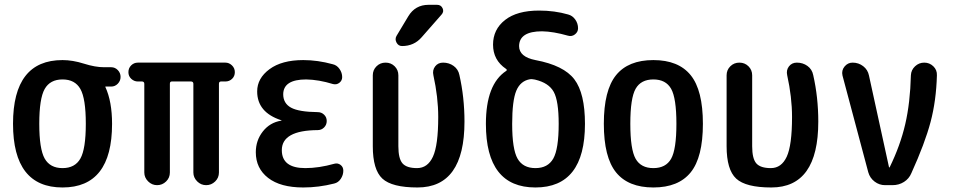

<svg xmlns="http://www.w3.org/2000/svg" viewBox="-20 -785 4040 814"><path d="M320.8 -407.7Q297.9 -448.2 245.1 -448.2Q192.4 -448.2 169.4 -407.7Q146.5 -367.2 146.5 -260.3Q146.5 -153.3 169.4 -112.8Q192.4 -72.3 245.1 -72.3Q297.9 -72.3 320.8 -112.8Q343.8 -153.3 343.8 -260.3Q343.8 -367.2 320.8 -407.7ZM245.1 -530.3Q288.1 -530.3 335.9 -515.1Q383.8 -500 420.9 -500H451.2Q467.8 -500 479.5 -487.8Q491.2 -475.6 491.2 -459Q491.2 -442.4 479.5 -430.2Q467.8 -418 451.2 -418H428.7H426.8V-416Q455.1 -354.5 455.1 -259.8Q455.1 9.8 245.1 9.8Q35.2 9.8 35.2 -260.3Q35.2 -530.3 245.1 -530.3Z M564.5 -439.5Q548.8 -439.5 536.6 -450.7Q524.4 -461.9 524.4 -479Q524.4 -496.1 536.1 -507.8Q547.9 -519.5 564.5 -519.5H935.5Q951.2 -519.5 963.4 -507.8Q975.6 -496.1 975.6 -479Q975.6 -461.9 963.9 -450.7Q952.1 -439.5 935.5 -439.5H917Q908.2 -439.5 908.2 -429.7V-53.7Q908.2 -31.2 892.1 -15.6Q876 0 854 0Q832 0 815.9 -16.1Q799.8 -32.2 799.8 -53.7V-429.7Q799.8 -438.5 791 -439.5H708Q700.2 -439.5 700.2 -429.7V-53.7Q700.2 -31.2 684.1 -15.6Q668 0 646 0Q624 0 607.9 -16.1Q591.8 -32.2 591.8 -53.7V-429.7Q591.8 -438.5 583 -439.5Z M1171.9 -273.4Q1173.8 -273.4 1173.8 -274.4Q1173.8 -275.4 1171.9 -275.4Q1070.3 -308.6 1070.3 -397.5Q1070.3 -453.1 1122.6 -491.7Q1174.8 -530.3 1265.6 -530.3Q1327.1 -530.3 1390.6 -512.7Q1408.2 -508.8 1419.4 -492.7Q1430.7 -476.6 1430.7 -458Q1430.7 -443.4 1418.9 -434.1Q1407.2 -424.8 1391.6 -428.7Q1331.1 -447.3 1278.3 -448.2Q1181.6 -448.2 1180.7 -385.7Q1180.7 -346.7 1213.9 -328.6Q1247.1 -310.5 1327.1 -309.6Q1342.8 -309.6 1354 -298.8Q1365.2 -288.1 1365.2 -272Q1365.2 -255.9 1354 -244.6Q1342.8 -233.4 1327.1 -233.4Q1174.8 -232.4 1174.8 -148.4Q1174.8 -72.3 1274.4 -72.3Q1332 -72.3 1397.5 -90.8Q1412.1 -94.7 1423.8 -85.9Q1435.5 -77.1 1435.5 -61.5Q1435.5 -43 1424.8 -26.9Q1414.1 -10.7 1396.5 -6.8Q1331.1 9.8 1265.6 9.8Q1168.9 9.8 1116.7 -30.8Q1064.5 -71.3 1064.5 -139.6Q1064.5 -189.5 1094.2 -227.5Q1124 -265.6 1171.9 -273.4Z M1750 9.8Q1641.6 9.8 1601.1 -27.8Q1560.5 -65.4 1560.5 -165V-465.8Q1560.5 -488.3 1576.2 -503.9Q1591.8 -519.5 1614.7 -519.5Q1637.7 -519.5 1653.3 -503.9Q1668.9 -488.3 1668.9 -465.8V-165Q1668.9 -112.3 1686.5 -92.3Q1704.1 -72.3 1748 -72.3Q1793 -72.3 1815.4 -120.6Q1837.9 -168.9 1837.9 -289.1Q1837.9 -373 1817.4 -465.8Q1812.5 -487.3 1824.7 -503.4Q1836.9 -519.5 1858.4 -519.5Q1883.8 -519.5 1903.3 -505.4Q1922.9 -491.2 1927.7 -466.8Q1949.2 -372.1 1949.2 -269.5Q1949.2 9.8 1750 9.8ZM1796.9 -764.6H1833Q1849.6 -764.6 1856.4 -750Q1863.3 -735.4 1851.6 -722.7L1767.6 -627Q1735.4 -589.8 1684.6 -589.8Q1668.9 -589.8 1661.1 -604.5Q1653.3 -619.1 1661.1 -632.8L1710.9 -715.8Q1740.2 -764.6 1796.9 -764.6Z M2227.5 -449.2Q2186.5 -442.4 2168.9 -400.4Q2151.4 -358.4 2151.4 -259.8Q2151.4 -152.3 2174.3 -112.3Q2197.3 -72.3 2250 -72.3Q2302.7 -72.3 2325.7 -112.8Q2348.6 -153.3 2348.6 -259.8Q2348.6 -357.4 2327.6 -395.5Q2306.6 -433.6 2249 -447.3Q2248 -447.3 2246.6 -447.8Q2245.1 -448.2 2244.1 -448.2Q2233.4 -450.2 2227.5 -449.2ZM2040 -259.8Q2040 -427.7 2126 -484.4Q2131.8 -488.3 2125 -493.2Q2070.3 -530.3 2070.3 -595.7Q2070.3 -660.2 2121.1 -700.2Q2171.9 -740.2 2265.6 -740.2Q2331.1 -740.2 2388.7 -723.6Q2407.2 -718.8 2418.9 -702.1Q2430.7 -685.5 2430.7 -665Q2430.7 -649.4 2417.5 -639.2Q2404.3 -628.9 2387.7 -633.8Q2326.2 -651.4 2278.3 -652.3Q2181.6 -652.3 2180.7 -589.8Q2180.7 -543.9 2250 -530.3Q2370.1 -507.8 2415 -448.7Q2460 -389.6 2460 -259.8Q2460 9.8 2250 9.8Q2040 9.8 2040 -259.8Z M2825.2 -408.7Q2802.7 -448.2 2750 -448.2Q2697.3 -448.2 2674.8 -408.7Q2652.3 -369.1 2652.3 -260.3Q2652.3 -151.4 2674.8 -111.8Q2697.3 -72.3 2750 -72.3Q2802.7 -72.3 2825.2 -111.8Q2847.7 -151.4 2847.7 -260.3Q2847.7 -369.1 2825.2 -408.7ZM2908.2 -54.2Q2856.4 9.8 2750 9.8Q2643.6 9.8 2591.8 -54.2Q2540 -118.2 2540 -260.3Q2540 -402.3 2591.8 -466.3Q2643.6 -530.3 2750 -530.3Q2856.4 -530.3 2908.2 -466.3Q2960 -402.3 2960 -260.3Q2960 -118.2 2908.2 -54.2Z M3250 9.8Q3141.6 9.8 3101.1 -27.8Q3060.5 -65.4 3060.5 -165V-465.8Q3060.5 -488.3 3076.2 -503.9Q3091.8 -519.5 3114.7 -519.5Q3137.7 -519.5 3153.3 -503.9Q3168.9 -488.3 3168.9 -465.8V-165Q3168.9 -112.3 3186.5 -92.3Q3204.1 -72.3 3248 -72.3Q3293 -72.3 3315.4 -120.6Q3337.9 -168.9 3337.9 -289.1Q3337.9 -373 3317.4 -465.8Q3312.5 -487.3 3324.7 -503.4Q3336.9 -519.5 3358.4 -519.5Q3383.8 -519.5 3403.3 -505.4Q3422.9 -491.2 3427.7 -466.8Q3449.2 -372.1 3449.2 -269.5Q3449.2 9.8 3250 9.8Z M3661.1 -54.7 3551.8 -464.8Q3546.9 -486.3 3560.5 -502.9Q3574.2 -519.5 3594.7 -519.5Q3620.1 -519.5 3639.6 -504.4Q3659.2 -489.3 3664.1 -464.8L3749 -76.2Q3749 -75.2 3750 -75.2Q3752 -75.2 3752 -76.2Q3796.9 -168 3817.9 -258.8Q3838.9 -349.6 3841.8 -465.8Q3842.8 -488.3 3859.4 -503.9Q3876 -519.5 3898.4 -519.5Q3920.9 -519.5 3937 -503.9Q3953.1 -488.3 3952.1 -465.8Q3949.2 -358.4 3925.3 -268.1Q3901.4 -177.7 3843.8 -50.8Q3834 -27.3 3812.5 -13.7Q3791 0 3763.7 0H3732.4Q3708 0 3688 -15.1Q3668 -30.3 3661.1 -54.7Z"/></svg>

Font: Rounded Mgen+ 1mn medium
Style: Regular
Weight: 500
Designer: [Source Han Sans]
Ryoko NISHIZUKA  (kana & ideographs); Paul D. Hunt (Latin, Greek & Cyrillic); Wenlong ZHANG  (bopomofo
Version: Version 1.059.20150602